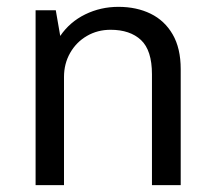

<svg xmlns="http://www.w3.org/2000/svg" viewBox="-20 -541 635 561"><path d="M84 0V-511H143L156 -436Q184 -477 229 -499Q274 -521 326 -521Q379 -521 420 -501Q461 -481 484.5 -440.5Q508 -400 508 -339V0H424V-324Q424 -394 392 -424Q360 -454 303 -454Q265 -454 234 -436Q203 -418 185 -386.5Q167 -355 167 -316V0Z"/></svg>

Font: Chivo Medium Light
Style: Regular
Weight: 300
Version: Version 2.002